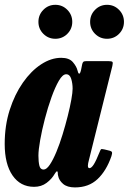

<svg xmlns="http://www.w3.org/2000/svg" viewBox="-21 -780 548 817"><path d="M453 -115Q431.5 -53 394 -17.8Q356.5 17.5 298 17.5Q265 17.5 247.5 2.5Q230 -12.5 226.5 -31.5Q225 -36 225 -38.8Q225 -41.5 225 -45Q223.5 -52.5 220.8 -51.2Q218 -50 212 -40.5Q199.5 -18.5 177.2 -1.8Q155 15 124 15Q66 15 32.5 -33.2Q-1 -81.5 -1 -167.5Q-1 -245.5 20.2 -312Q41.5 -378.5 76.5 -428.5Q111.5 -478.5 154 -506.2Q196.5 -534 239.5 -534Q273.5 -534 289.2 -515.5Q305 -497 309 -479.5Q311.5 -467.5 315.8 -466.5Q320 -465.5 324 -483L328.5 -505.5Q330 -513.5 333.5 -516.8Q337 -520 347.5 -520H439Q455.5 -520 457.8 -516Q460 -512 457 -499L357 -97.5Q355.5 -93 354.2 -85.8Q353 -78.5 353 -75Q353 -64.5 359.5 -64.5Q368 -64.5 378 -80.2Q388 -96 403 -133.5Q406.5 -142.5 408.8 -144.8Q411 -147 424 -144L446.5 -138.5Q454 -136.5 455.5 -132Q457 -127.5 453 -115ZM288 -402.5Q288 -425 282 -444.5Q276 -464 260.5 -464Q245.5 -464 229.5 -436.5Q213.5 -409 198 -365.8Q182.5 -322.5 170 -274.5Q157.5 -226.5 150 -184.2Q142.5 -142 142.5 -117.5Q142.5 -92 146.5 -75.2Q150.5 -58.5 164.5 -58.5Q177 -58.5 191 -79.2Q205 -100 219 -133.8Q233 -167.5 245.2 -207.5Q257.5 -247.5 267.2 -286.2Q277 -325 282.5 -356Q288 -387 288 -402.5ZM434.5 -615Q404.5 -615 383.5 -636Q362.5 -657 362.5 -687Q362.5 -717 383.5 -738.2Q404.5 -759.5 434.5 -759.5Q464.5 -759.5 485.5 -738.2Q506.5 -717 506.5 -687Q506.5 -657 485.5 -636Q464.5 -615 434.5 -615ZM214.5 -615Q184.5 -615 163.5 -636Q142.5 -657 142.5 -687Q142.5 -717 163.5 -738.2Q184.5 -759.5 214.5 -759.5Q244.5 -759.5 265.5 -738.2Q286.5 -717 286.5 -687Q286.5 -657 265.5 -636Q244.5 -615 214.5 -615Z"/></svg>

Font: Besley* Condensed
Style: Bold Italic
Weight: 700
Width: 3
Italic angle: -13°
Designer: Owen Earl
Foundry: indestructible type*
Version: Version 3.000; ttfautohint (v1.8.3)